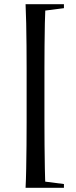

<svg xmlns="http://www.w3.org/2000/svg" viewBox="-20 -735 361 916"><path d="M102 161Q104 122 105 68.5Q106 15 106.5 -42.5Q107 -100 107 -152V-409Q107 -461 106.5 -516.5Q106 -572 105 -623.5Q104 -675 102 -715H197Q195 -675 194 -623.5Q193 -572 192.5 -516.5Q192 -461 192 -409V-152Q192 -100 192.5 -42.5Q193 15 194 68.5Q195 122 197 161ZM137 161V128H168L285 143V161ZM137 -681V-715H285V-696L168 -681Z"/></svg>

Font: Source Serif 4 60pt SemiBold
Style: Regular
Weight: 600
Version: Version 4.004;hotconv 1.0.116;makeotfexe 2.5.65601